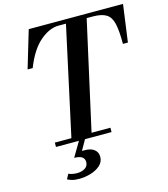

<svg xmlns="http://www.w3.org/2000/svg" viewBox="-139 -861 1046 1198"><g transform="rotate(-15 384.5 -262.0)"><path d="M235 0 399 -754H533L365 0ZM134 0V-28H493V0ZM88 -513 160 -754H769L736 -513H704Q704 -598 693.5 -644Q683 -690 653 -708.5Q623 -727 565 -727H344Q286 -727 225 -675Q164 -623 121 -513ZM224 230Q194 230 175 224Q156 218 148 213L165 181Q171 185 187 188.5Q203 192 219 192Q250 192 271 178.5Q292 165 292 139Q292 119 277.5 107.5Q263 96 226 95L288 -10H327L284 66H303Q342 66 363.5 83.5Q385 101 385 130Q385 164 359 186.5Q333 209 296 219.5Q259 230 224 230Z"/></g></svg>

Font: Libre Bodoni Medium
Style: Italic
Weight: 500
Italic angle: -13°
Designer: Pablo Impallari, Rodrigo Fuenzalida
Foundry: Impallari Type
Version: Version 2.005;gftools[0.9.23]